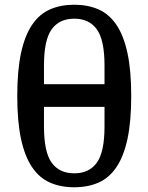

<svg xmlns="http://www.w3.org/2000/svg" viewBox="-20 -780 628 812"><path d="M294 12Q237 12 192 -7.5Q147 -27 116 -72.5Q85 -118 69 -192Q53 -266 53 -374Q53 -482 69 -556Q85 -630 116 -675.5Q147 -721 192 -740.5Q237 -760 294 -760Q351 -760 396 -740.5Q441 -721 472 -675.5Q503 -630 519 -556Q535 -482 535 -374Q535 -266 519 -192Q503 -118 472 -72.5Q441 -27 396 -7.5Q351 12 294 12ZM294 -47Q357 -47 389.5 -92Q422 -137 422 -245V-328H166V-245Q166 -137 198.5 -92Q231 -47 294 -47ZM166 -424H422V-503Q422 -611 389.5 -656Q357 -701 294 -701Q231 -701 198.5 -656Q166 -611 166 -503Z"/></svg>

Font: IBM Plex Serif Medm
Style: Regular
Weight: 500
Designer: Mike Abbink, Paul van der Laan, Pieter van Rosmalen
Foundry: Bold Monday
Version: Version 3.001